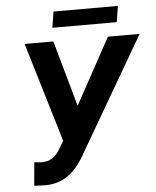

<svg xmlns="http://www.w3.org/2000/svg" viewBox="-58 -911 793 973"><g transform="rotate(-5 338.0 -425.0)"><path d="M578.6 -861.8H251L237.8 -780.3H565.4ZM236.8 -710.9H90.8L242.7 -204.6L224.1 -173.8C196.3 -123.5 167.5 -106 122.6 -106L87.4 -109.4L76.7 9.3L131.8 11.7C176.3 11.7 215.3 0 249 -23.4C282.2 -46.4 313.5 -85 342.8 -138.7L675.8 -710.9H514.6L331.1 -375.5Z"/></g></svg>

Font: Roboto
Style: Bold Italic
Weight: 700
Italic angle: -12°
Designer: Google
Version: Version 2.137; 2017